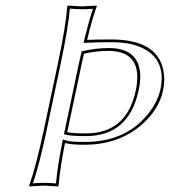

<svg xmlns="http://www.w3.org/2000/svg" viewBox="-20 -668 611 691"><path d="M221.7 -192.4Q238.8 -188 290 -188Q435.1 -188 468.3 -340.8Q468.8 -342.3 468.8 -342.8Q497.6 -483.9 371.1 -484.9Q324.7 -484.9 282.2 -474.6Q279.8 -463.9 275.4 -444.8L223.6 -200.2Q223.1 -198.7 222.7 -196.3Q221.7 -193.4 221.7 -192.4ZM189.5 -444.8Q216.8 -574.2 222.2 -645L224.6 -647.9Q226.6 -647.9 274.9 -645L327.6 -647.9L328.1 -645Q311 -598.1 293.5 -524.4Q329.6 -526.4 380.9 -525.9Q543 -525.9 567.4 -418Q575.2 -382.3 566.9 -342.8Q551.8 -271 484.9 -214.8Q403.3 -147.5 286.1 -147Q233.9 -147 213.9 -153.3Q195.3 -58.6 190.9 0L188.5 2.9Q186.5 2.9 138.2 0L85.4 2.9L85 0Q109.4 -68.8 137.7 -200.2ZM219.2 -182.6 210.4 -185.1 211.9 -194.3Q212.4 -195.8 212.9 -198.5Q213.4 -201.2 213.9 -202.1L265.6 -447.3Q270 -467.3 272.5 -476.6L273.4 -482.9L279.8 -484.4Q322.8 -494.6 371.1 -495.1Q477.1 -495.1 484.4 -403.8Q484.9 -397 484.9 -391.1Q484.4 -367.7 478.5 -340.8Q442.9 -178.7 290 -178.2Q236.3 -178.2 219.2 -182.6ZM199.2 -442.9 147.5 -197.8Q121.6 -75.2 98.6 -8.3Q117.2 -9.8 138.2 -9.8Q163.6 -9.8 181.6 -7.8Q186.5 -66.4 204.1 -155.3L206.1 -166L216.8 -162.6Q236.3 -156.7 286.1 -157.2Q432.6 -157.2 513.7 -258.8Q547.4 -301.8 557.1 -345.2Q578.1 -442.9 507.3 -487.3Q482.4 -502.4 449.2 -509.8Q418 -516.1 380.9 -516.1Q328.6 -516.1 293.9 -514.2L280.8 -513.7L283.7 -526.4Q299.8 -592.3 314.5 -636.2Q295.9 -634.8 274.9 -634.8Q249.5 -634.8 231.4 -637.2Q225.1 -565.9 199.2 -442.9Z"/></svg>

Font: Linux Biolinum Outline O
Style: Italic
Weight: 400
Italic angle: -12°
Designer: Philipp H. Poll
Foundry: Philipp H. Poll
Version: Version 0.6.2